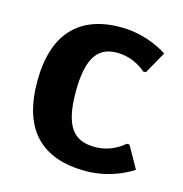

<svg xmlns="http://www.w3.org/2000/svg" viewBox="-84 -587 642 674"><g transform="rotate(15 237.5 -250.0)"><path d="M285 -420C350 -420 390 -380 390 -380H400L445 -460C445 -460 375 -510 275 -510C125 -510 40 -425 40 -250C40 -75 125 10 285 10C385 10 455 -40 455 -40L410 -120H400C400 -120 360 -80 295 -80C220 -80 180 -120 180 -250C180 -380 220 -420 285 -420Z"/></g></svg>

Font: Scada
Style: Bold
Weight: 700
Designer: Jovanny Lemonad
Foundry: Jovanny Lemonad
Version: Version 3.005